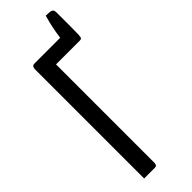

<svg xmlns="http://www.w3.org/2000/svg" viewBox="-272 -830 846 846"><g transform="rotate(-45 151.0 -407.0)"><path d="M44 0V-683.5Q44 -683.5 46.5 -691.8Q49 -700 60.5 -700H220.8Q224.4 -727.8 230.3 -756.2Q236.2 -784.6 244.7 -813.8Q269.9 -813.8 279.1 -809.9Q288.3 -806 288.3 -790.6V-700Q288.3 -667.3 287.6 -652.6Q287 -637.9 284 -634Q281.1 -630 273.6 -630H125V-16.5Q125 -16.5 123.4 -8.2Q121.7 0 109.8 0Z"/></g></svg>

Font: Yanone Kaffeesatz ExtraLight
Style: Regular
Weight: 200
Designer: Yanone (Cyrillic: Daniel Pouzeot, Huerta Tipografica, and Cyreal)
Foundry: Yanone
Version: Version 2.003